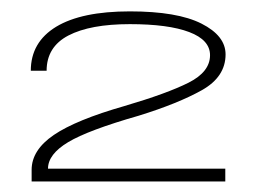

<svg xmlns="http://www.w3.org/2000/svg" viewBox="-20 -702 466 346"><path d="M37 -375H386V-398H66.5Q66.5 -424 102.8 -445.8Q139 -467.5 230 -493.5Q301 -515.5 343.8 -539.5Q386.5 -563.5 386.5 -604Q386.5 -637.5 343 -659.5Q299.5 -681.5 214 -681.5Q127 -681.5 81.2 -653.8Q35.5 -626 35.5 -574.5H64Q64 -617.5 103.2 -638Q142.5 -658.5 214 -658.5Q283.5 -658.5 321 -644.2Q358.5 -630 358.5 -602.5Q358.5 -572.5 319.8 -553Q281 -533.5 204.5 -511Q117 -486 77 -458.8Q37 -431.5 37 -396Z"/></svg>

Font: Anybody Expanded ExtraLight
Style: Regular
Weight: 250
Width: 7
Version: Version 1.113;gftools[0.9.25]